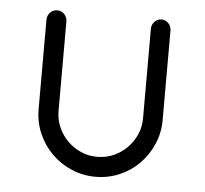

<svg xmlns="http://www.w3.org/2000/svg" viewBox="-42 -524 603 566"><g transform="rotate(5 260.0 -241.5)"><path d="M443 -186Q443 -148 428.5 -114.5Q414 -81 389.5 -56Q365 -31 331.5 -16.5Q298 -2 260 -2Q222 -2 188.5 -16.5Q155 -31 130 -56Q105 -81 90.5 -114.5Q76 -148 76 -186V-451Q76 -463 84.5 -472Q93 -481 106 -481Q118 -481 126.5 -472Q135 -463 135 -451V-186Q135 -160 145 -137.5Q155 -115 172 -98Q189 -81 211.5 -71Q234 -61 260 -61Q286 -61 308.5 -71Q331 -81 348 -98Q365 -115 375 -137.5Q385 -160 385 -186V-451Q385 -463 393.5 -472Q402 -481 414 -481Q426 -481 434.5 -472Q443 -463 443 -451Z"/></g></svg>

Font: Hanken Light
Style: Light
Weight: 300
Designer: Alfredo Marco Pradil
Foundry: Hanken Design Co.
Version: Version 2.06 2014